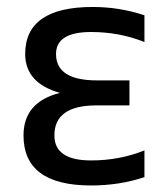

<svg xmlns="http://www.w3.org/2000/svg" viewBox="-20 -538 492 562"><path d="M402.8 -415Q329.6 -444.3 246.6 -444.3Q144 -444.3 144 -379.9Q144 -302.7 263.7 -302.7H358.9V-229.5H262.2Q139.2 -229.5 139.2 -141.6Q139.2 -68.4 246.6 -68.4Q329.6 -68.4 402.8 -97.7V-19.5Q329.6 4.9 246.6 4.9Q48.8 4.9 48.8 -141.6Q48.8 -239.3 155.3 -266.1Q53.7 -294.9 53.7 -379.9Q53.7 -517.6 251.5 -517.6Q329.6 -517.6 402.8 -493.2Z"/></svg>

Font: Sansation
Style: Regular
Weight: 400
Designer: Bernd Montag
Version: Version 1.301